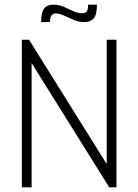

<svg xmlns="http://www.w3.org/2000/svg" viewBox="-20 -806 595 826"><path d="M439 -59V-635H481V0H450L99 -562L116 -576V0H74V-635H105L456 -73ZM195 -711H157Q157 -753 170 -769.5Q183 -786 209 -786Q233 -786 254 -777Q275 -768 294.5 -758.5Q314 -749 332 -749Q347 -749 353 -756.5Q359 -764 359 -786H397Q397 -740 382 -725.5Q367 -711 341 -711Q318 -711 296.5 -720.5Q275 -730 255.5 -739Q236 -748 219 -748Q209 -748 202 -740.5Q195 -733 195 -711Z"/></svg>

Font: Gemunu Libre ExtraLight ExtraLight
Style: Regular
Weight: 250
Version: Version 1.100